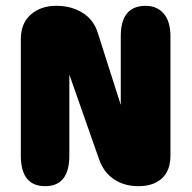

<svg xmlns="http://www.w3.org/2000/svg" viewBox="-20 -639 659 659"><path d="M135 0Q51.5 0 51.5 -105V-504.5Q51.5 -559.5 86 -589.2Q120.5 -619 171.5 -619H176Q223.5 -619 262.2 -595.8Q301 -572.5 315.5 -526.5L394.5 -279V-514.5Q394.5 -619 480 -619Q519 -619 542 -592.2Q565 -565.5 565 -514.5V-105Q565 -53.5 535.8 -26.8Q506.5 0 455.5 0H454.5Q407 0 371.5 -23.5Q336 -47 320 -92.5L218 -383V-105Q218 0 135 0Z"/></svg>

Font: Sono Monospace ExtraBold
Style: Regular
Weight: 800
Version: Version 2.112